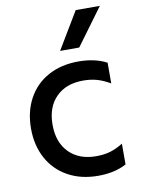

<svg xmlns="http://www.w3.org/2000/svg" viewBox="-91 -873 694 948"><g transform="rotate(-10 256.0 -399.5)"><path d="M37 -274Q37 -359 72.5 -424Q108 -489 173 -524.5Q238 -560 324 -560Q407 -560 466 -529V-425Q432 -445 401 -454Q370 -463 331 -463Q245 -463 195 -412.5Q145 -362 145 -274Q145 -186 195 -135Q245 -84 331 -84Q370 -84 401 -93Q432 -102 466 -123V-19Q408 13 324 13Q238 13 173 -23Q108 -59 72.5 -124Q37 -189 37 -274ZM356 -812H477L341 -627H245Z"/></g></svg>

Font: Application Medium
Style: Regular
Weight: 500
Designer: Wei Huang
Foundry: Wei Huang
Version: Version 0.012